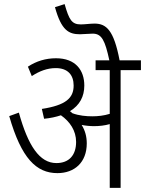

<svg xmlns="http://www.w3.org/2000/svg" viewBox="-20 -916 707 936"><path d="M403 -217C403 -250 395 -280 378 -307C398 -303 419 -301 438 -301C464 -301 491 -304 515 -311V0H568V-574H667V-622H563C535 -768 499 -801 441 -801C420 -801 394 -797 374 -797C330 -797 317 -819 295 -896L248 -881C279 -768 315 -749 370 -749C390 -749 413 -752 432 -752C476 -752 492 -719 513 -622H446V-574H515V-361C486 -352 457 -349 430 -349C401 -349 365 -352 333 -364C329 -368 325 -371 321 -374C369 -403 391 -446 391 -499C391 -573 349 -632 253 -632C203 -632 157 -618 116 -591L135 -545C173 -570 211 -584 252 -584C310 -584 339 -551 339 -499C339 -438 301 -403 184 -385L195 -337C226 -340 253 -346 277 -354C321 -323 351 -279 351 -224C351 -159 316 -121 255 -121C173 -121 117 -205 72 -367L25 -350C84 -144 157 -72 260 -72C343 -72 403 -124 403 -217Z"/></svg>

Font: Noto Sans Devanagari SemiCondensed Light
Style: Regular
Weight: 300
Width: 4
Designer: Jelle Bosma - Monotype Design Team
Foundry: Monotype Imaging Inc.
Version: Version 2.004